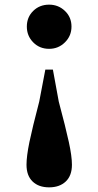

<svg xmlns="http://www.w3.org/2000/svg" viewBox="-20 -576 418 817"><path d="M189 -556.2Q228.5 -556.2 256.3 -529.5Q284.2 -502.9 284.2 -462.9Q284.2 -423.3 256.3 -395.8Q228.5 -368.2 189 -368.2Q148.4 -368.2 121.3 -395.8Q94.2 -423.3 94.2 -462.9Q94.2 -502.9 121.3 -529.5Q148.4 -556.2 189 -556.2ZM189 221.2Q144.5 221.2 118.7 196.3Q92.8 171.4 92.8 125Q92.8 88.9 105.2 28.3Q117.7 -32.2 147 -144L172.9 -279.8H205.1L230 -144Q259.8 -32.2 272.9 28.3Q286.1 88.9 286.1 125Q286.1 171.4 259.8 196.3Q233.4 221.2 189 221.2Z"/></svg>

Font: Source Han Serif JP Heavy
Style: Regular
Weight: 900
Designer: Ryoko NISHIZUKA  (kana & ideographs); Frank Grießhammer (Latin, Greek & Cyrillic); Wenlong ZHANG  (bopomofo); Sandoll Co
Foundry: Adobe Systems Incorporated
Version: Version 1.001;PS 1.001;hotconv 16.6.54;makeotf.lib2.5.65590